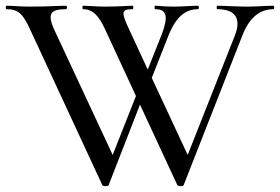

<svg xmlns="http://www.w3.org/2000/svg" viewBox="-22 -645 974 668"><path d="M929 -625C895 -625 878 -622 840 -622C792 -622 767 -625 734 -625C731 -625 731 -613 734 -613C798 -613 818 -580 795 -521L631 -106L506 -374L564 -521C591 -589 625 -613 667 -613C671 -613 671 -625 667 -625C635 -625 619 -622 584 -622C540 -622 539 -625 518 -625C515 -625 515 -613 518 -613C559 -613 564 -587 541 -526L492 -403L429 -539C399 -603 399 -613 439 -613C443 -613 443 -625 439 -625C418 -625 395 -622 342 -622C308 -622 291 -625 267 -625C264 -625 264 -613 267 -613C301 -613 322 -590 344 -542L451 -311L370 -106L168 -539C140 -599 155 -613 208 -613C212 -613 212 -625 208 -625C179 -625 148 -622 81 -622C43 -622 26 -625 1 -625C-3 -625 -3 -613 1 -613C41 -613 58 -597 83 -542L334 -1C336 4 354 4 356 -1L465 -281L595 -1C597 4 615 4 617 -1L821 -521C846 -586 884 -613 929 -613C933 -613 933 -625 929 -625Z"/></svg>

Font: Cormorant Infant Book
Style: Regular
Weight: 500
Designer: Christian Thalmann (Catharsis Fonts)
Version: Version 1.000;PS 002.000;hotconv 1.0.88;makeotf.lib2.5.64775